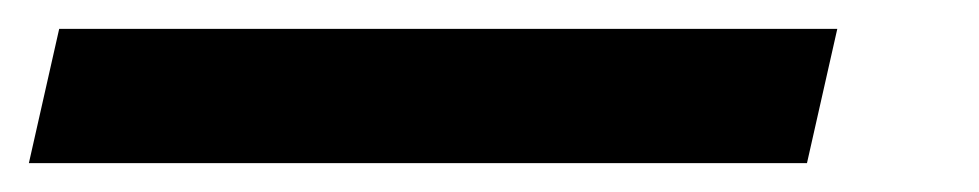

<svg xmlns="http://www.w3.org/2000/svg" viewBox="-119 68 678 133"><path d="M461 88 440 181H-99L-78 88Z"/></svg>

Font: Work Sans Medium
Style: Italic
Weight: 500
Italic angle: -13°
Designer: Wei Huang
Foundry: Wei Huang
Version: Version 2.012; ttfautohint (v1.8.3)